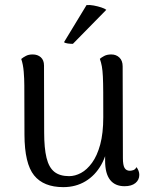

<svg xmlns="http://www.w3.org/2000/svg" viewBox="-20 -740 606 773"><path d="M428.2 -520.8Q447.7 -520.8 460.7 -508.3Q473.8 -495.9 473.8 -472.9L474.8 -103.4Q474.8 -75.4 481.5 -63.9Q488.3 -52.5 502.9 -52.5Q508.5 -52.5 516.5 -55Q524.5 -57.5 529.5 -67.2Q540.8 -52.1 540.8 -36Q540.8 -15.8 525.2 -3Q509.6 9.7 481.5 9.7Q443.1 9.7 423.2 -15.8Q403.2 -41.4 403.2 -92.4V-162.7L418.1 -180.8Q412.2 -120.3 387.8 -77Q363.3 -33.7 324.2 -10.2Q285 13.4 234.8 13.4Q155.4 13.4 117.2 -34Q79 -81.3 78.5 -197.3L77.9 -395.3Q77.9 -422.1 75.5 -451.3Q73.1 -480.5 65.5 -502.6Q73.5 -509.3 84.5 -515Q95.4 -520.8 111.6 -520.8Q131.6 -520.8 144.4 -509.3Q157.2 -497.8 157.2 -476.2L157.8 -206.9Q157.8 -143.6 167.3 -104.7Q176.8 -65.7 198.9 -48.2Q220.9 -30.8 258.2 -30.8Q282.2 -30.8 306.2 -43.7Q330.1 -56.5 350.6 -84.7Q371.1 -112.8 383.5 -158.2Q395.8 -203.5 395.8 -268.5Q395.8 -328.9 395.6 -367.8Q395.4 -406.8 394.2 -431.6Q393 -456.5 390.1 -472.5Q387.2 -488.5 382 -503.1Q387.8 -508.4 399.4 -514.6Q411 -520.8 428.2 -520.8ZM408 -700.5 273.5 -563.5Q265.2 -563.4 253.5 -564.8Q241.7 -566.3 237.8 -570.3L328.4 -719.5Q341.2 -720.9 357.4 -717.8Q373.7 -714.7 387.8 -710.1Q401.9 -705.5 408 -700.5Z"/></svg>

Font: Arima Thin
Style: Regular
Weight: 100
Designer: Joana Correia and Natanael Gama
Foundry: NDISCOVER
Version: Version 1.101;gftools[0.9.23]